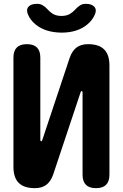

<svg xmlns="http://www.w3.org/2000/svg" viewBox="-20 -970 640 1000"><path d="M550 -629V-60Q550 -25 532.5 -7.5Q515 10 480 10Q445 10 427.5 -7.5Q410 -25 410 -60V-490Q408 -496 406 -496Q404 -496 402.5 -494.5Q401 -493 400 -490L257 -61Q245 -26 222 -8Q199 10 161 10Q105 10 77.5 -17.5Q50 -45 50 -101V-670Q50 -705 67.5 -722.5Q85 -740 120 -740Q155 -740 172.5 -722.5Q190 -705 190 -670V-240Q192 -234 194 -234Q196 -234 197.5 -235.5Q199 -237 200 -240L343 -669Q355 -704 378 -722Q401 -740 439 -740Q495 -740 522.5 -712.5Q550 -685 550 -629ZM126 -894Q115 -919 128 -934.5Q141 -950 172 -950Q182 -950 189.5 -948Q197 -946 203 -942Q217 -934 227.5 -921.5Q238 -909 255 -898Q273 -887 300 -887Q327 -887 345 -898Q361 -908 371.5 -920Q382 -932 394 -940Q401 -945 408.5 -947.5Q416 -950 427 -950Q458 -950 471.5 -934.5Q485 -919 474 -894Q461 -864 434 -842Q383 -800 300 -800Q217 -801 166 -842Q138 -865 126 -894Z"/></svg>

Font: Maple Mono ExtraBold
Style: Regular
Weight: 800
Monospace: yes
Designer: subframe7536
Version: Version 7.000